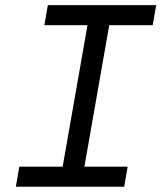

<svg xmlns="http://www.w3.org/2000/svg" viewBox="-20 -713 626 733"><path d="M40.5 0H454.1L467.3 -76.7H302.2L397 -616.7H563L576.2 -693.4H162.6L149.4 -616.7H314L219.2 -76.7H53.7Z"/></svg>

Font: Cascadia Code SemiLight
Style: Italic
Weight: 350
Italic angle: -10°
Monospace: yes
Designer: Aaron Bell
Foundry: Saja Typeworks
Version: Version 2404.023